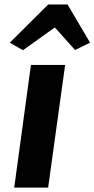

<svg xmlns="http://www.w3.org/2000/svg" viewBox="-20 -852 429 872"><path d="M198.6 0H44.6L120.5 -557H275.8ZM229 -727.4 84.3 -624 24.5 -658.2 199 -831.7H286.7L389.1 -658.2L320.9 -624.9Z"/></svg>

Font: Merriweather Sans Variable Regular
Style: Italic
Weight: 300
Italic angle: -8°
Designer: Eben Sorkin
Foundry: Eben Sorkin
Version: Version 2.001